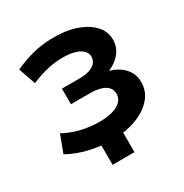

<svg xmlns="http://www.w3.org/2000/svg" viewBox="-153 -664 860 896"><g transform="rotate(-30 276.5 -216.0)"><path d="M253 9Q327 9 384.5 -12Q442 -33 475 -70.5Q508 -108 508 -157Q508 -218 457 -253.5Q406 -289 317 -289L313 -262Q365 -262 405.5 -279Q446 -296 469.5 -326.5Q493 -357 493 -395Q493 -441 460 -475Q427 -509 370 -527Q313 -545 240 -542Q192 -541 143.5 -528.5Q95 -516 44 -493L76 -401Q120 -420 162.5 -430Q205 -440 245 -440Q283 -440 310 -432.5Q337 -425 351.5 -410.5Q366 -396 366 -377Q366 -358 354 -344Q342 -330 319.5 -323Q297 -316 265 -316H172V-232H275Q326 -232 353.5 -215.5Q381 -199 381 -167Q381 -145 364.5 -128Q348 -111 318 -102.5Q288 -94 246 -94Q197 -94 148 -106Q99 -118 60 -140L25 -47Q73 -20 132.5 -5.5Q192 9 253 9ZM317 -25H199V110H317Z"/></g></svg>

Font: MOST Montserrat SemiBold
Style: Regular
Weight: 600
Designer: Julieta Ulanovsky
Foundry: Julieta Ulanovsky
Version: Version 8.000;March 11, 2024;FontCreator 15.0.0.2926 64-bit